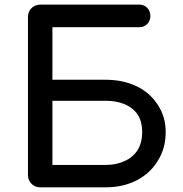

<svg xmlns="http://www.w3.org/2000/svg" viewBox="-20 -801 783 821"><path d="M152.3 0Q129.9 0 115.2 -14.6Q99.6 -30.3 99.6 -51.8Q99.6 -277.3 99.6 -728.5Q99.6 -752 115.2 -766.6Q129.9 -781.2 152.3 -781.2Q293 -781.2 576.2 -781.2Q595.7 -781.2 609.4 -767.6Q623 -753.9 623 -732.4Q623 -711.9 609.4 -698.2Q595.7 -684.6 576.2 -684.6Q452.1 -684.6 204.1 -684.6Q204.1 -628.9 204.1 -460Q260.7 -460 431.6 -460Q506.8 -460 565.4 -431.6Q623 -403.3 655.3 -351.6Q688.5 -301.8 688.5 -236.3Q688.5 -167 655.3 -114.3Q623 -60.5 565.4 -30.3Q506.8 0 431.6 0Q338.9 0 152.3 0ZM204.1 -95.7Q260.7 -95.7 431.6 -95.7Q477.5 -95.7 512.7 -112.3Q547.9 -127.9 568.4 -159.2Q587.9 -190.4 587.9 -236.3Q587.9 -282.2 568.4 -311.5Q547.9 -340.8 512.7 -355.5Q477.5 -370.1 431.6 -370.1Q356.4 -370.1 204.1 -370.1Q204.1 -301.8 204.1 -95.7Z"/></svg>

Font: Abed
Style: Bold
Weight: 700
Designer: Johan Aakerlund
Version: Version 3.105